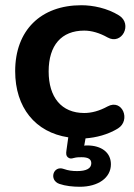

<svg xmlns="http://www.w3.org/2000/svg" viewBox="-20 -519 512 734"><path d="M285 195C355 195 404 161 404 109C404 64 368 37 313 37C309 37 306 37 302 38L307 10C347 7 392 -4 431 -28C481 -59 448 -143 391 -112C360 -95 330 -87 302 -87C215 -87 166 -147 166 -246C166 -346 215 -402 302 -402C330 -402 361 -393 391 -376C446 -345 488 -427 435 -460C390 -488 335 -499 291 -499C136 -499 38 -403 38 -247C38 -108 115 -13 241 6L234 56C232 69 233 77 239 82C246 88 252 88 262 85C273 82 282 82 292 82C318 82 329 90 329 105C329 125 310 135 275 135C256 135 241 133 224 127C183 112 166 170 207 184C230 192 259 195 285 195Z"/></svg>

Font: Nunito
Style: Bold
Weight: 700
Designer: Vernon Adams
Foundry: Vernon Adams
Version: Version 3.602